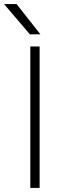

<svg xmlns="http://www.w3.org/2000/svg" viewBox="-38 -930 328 950"><path d="M112 -700H158V0H112ZM-18 -910H44L162 -760H110Z"/></svg>

Font: PT Root UI Web Light
Style: Regular
Weight: 300
Designer: Vitaly Kuzmin
Foundry: ParaType Ltd.
Version: Version 1.000W